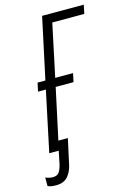

<svg xmlns="http://www.w3.org/2000/svg" viewBox="-185 -780 699 1019"><g transform="rotate(-15 164.5 -270.0)"><path d="M1 0 71 -331H28L38 -378H81L153 -714H382L372 -666H196L135 -378H233L223 -331H125L65 -52H117L87 86Q79 124 57 149Q35 174 -7 174Q-23 174 -33.5 172Q-44 170 -53 166V119Q-33 128 -13 128Q10 128 20.5 114.5Q31 101 38 73L53 0Z"/></g></svg>

Font: Noto Sans ExtraCondensed Light
Style: Italic
Weight: 300
Width: 2
Italic angle: -12°
Designer: Monotype Design Team
Foundry: Monotype Imaging Inc.
Version: Version 2.013; ttfautohint (v1.8.4.7-5d5b)